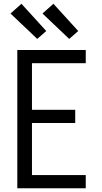

<svg xmlns="http://www.w3.org/2000/svg" viewBox="-20 -1001 540 1021"><path d="M72 0V-735H436V-665H150V-417H380V-347H150V-70H436V0ZM348 -794 206 -929 264 -981 396 -836ZM178 -794 36 -929 94 -981 226 -836Z"/></svg>

Font: Iosevka Term SS14
Style: Regular
Weight: 400
Monospace: yes
Designer: Belleve Invis
Foundry: Belleve Invis
Version: Version 24.1.1; ttfautohint (v1.8.4)